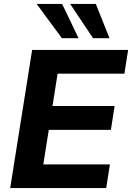

<svg xmlns="http://www.w3.org/2000/svg" viewBox="-20 -960 674 980"><path d="M32 0 144 -705H634L615 -584H274L248 -419H565L546 -297H229L201 -121H541L522 0ZM455 -765 338 -940H469L539 -765ZM296 -765 167 -940H297L381 -765Z"/></svg>

Font: Mulish ExtraBold
Style: Italic
Weight: 800
Italic angle: -9°
Designer: Vernon Adams
Foundry: Vernon Adams
Version: Version 3.603; ttfautohint (v1.8.3)